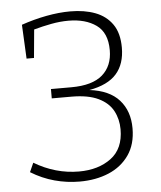

<svg xmlns="http://www.w3.org/2000/svg" viewBox="-51 -747 670 799"><g transform="rotate(-5 283.5 -347.5)"><path d="M250 7Q197 7 145.5 -7Q94 -21 47 -50L64 -88Q153 -35 251 -35Q332 -35 385 -74.5Q438 -114 438 -195Q438 -237 419.5 -272Q401 -307 358.5 -327.5Q316 -348 246 -348H164V-387H249Q337 -387 379.5 -424Q422 -461 422 -527Q422 -600 377 -632Q332 -664 261 -664Q226 -664 189 -657Q152 -650 116 -640L105 -522H74L67 -664Q119 -682 172 -692Q225 -702 272 -702Q331 -702 376 -685Q421 -668 447 -631Q473 -594 473 -533Q473 -465 437 -424Q401 -383 323 -369Q406 -359 447 -313Q488 -267 488 -195Q488 -128 456.5 -83Q425 -38 371.5 -15.5Q318 7 250 7Z"/></g></svg>

Font: Bitter Light
Style: Regular
Weight: 300
Designer: Sol Matas, and Bitter project Authors
Foundry: Sol Matas
Version: Version 2.001